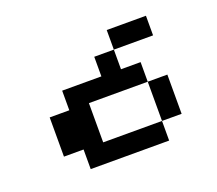

<svg xmlns="http://www.w3.org/2000/svg" viewBox="-75 -475 649 575"><g transform="rotate(-20 250.0 -187.5)"><path d="M312.5 -375H437.5V-312.5H312.5ZM250 -312.5H312.5V-250H375V-187.5H187.5V-62.5H375V0H125V-62.5H62.5V-187.5H125V-250H250ZM375 -187.5H437.5V-62.5H375Z"/></g></svg>

Font: Half Eighties
Style: Regular
Weight: 400
Monospace: yes
Designer: Jayvee Enaguas (HarvettFox96)
Version: 20191127.01dev02